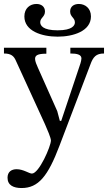

<svg xmlns="http://www.w3.org/2000/svg" viewBox="-32 -714 545 969"><path d="M77 235C162 235 210 175 268 22L424 -388C438 -427 453 -444 493 -444V-473H323V-444C356 -444 379 -439 379 -419C379 -412 376 -401 374 -394L277 -104H270L257 -153L159 -373C153 -387 145 -404 145 -417C145 -434 157 -443 202 -443V-473H-12V-444C24 -444 38 -431 48 -408L195 -87C207 -60 225 -18 225 -5C225 24 165 162 129 162C115 162 86 140 52 140C26 140 6 153 6 183C6 221 36 235 77 235ZM259 -529C338 -529 427 -557 427 -631C427 -673 397 -694 366 -694C342 -694 322 -682 322 -656C322 -628 346 -625 346 -601C346 -587 335 -561 259 -561C183 -561 171 -586 171 -602C171 -624 195 -629 195 -656C195 -681 176 -694 152 -694C119 -694 91 -672 91 -631C91 -557 179 -529 259 -529Z"/></svg>

Font: STIX Two Text
Style: Regular
Weight: 400
Designer: Ross Mills, John Hudson & Paul Hanslow, Tiro Typeworks Ltd; with prior portions MicroPress Inc., and Coen Hoffman.
Foundry: Tiro Typeworks Ltd
Version: Version 2.13 b171